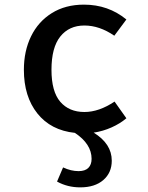

<svg xmlns="http://www.w3.org/2000/svg" viewBox="-20 -562 640 828"><path d="M462 131Q462 183 425.5 214.5Q389 246 326 246Q271 246 226 221L252 160Q286 176 319 176Q347 176 361 162Q375 148 375 123Q375 59 303 11Q199 0 141 -73Q83 -146 83 -261Q83 -342 114 -405.5Q145 -469 203.5 -505.5Q262 -542 342 -542Q447 -542 525 -478L473 -408Q409 -452 344 -452Q278 -452 240 -404.5Q202 -357 202 -261Q202 -167 240 -123Q278 -79 344 -79Q407 -79 474 -124L525 -52Q498 -29 461 -12.5Q424 4 384 10Q462 58 462 131Z"/></svg>

Font: Fira Mono Medium
Style: Regular
Weight: 500
Designer: Carrois Corporate & Edenspiekermann AG
Foundry: Carrois Corporate GbR & Edenspiekermann AG
Version: Version 3.206